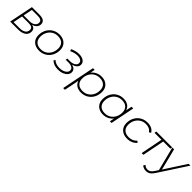

<svg xmlns="http://www.w3.org/2000/svg" viewBox="408 -2121 3913 3913"><g transform="rotate(45 2364.5 -164.5)"><path d="M55 0 160 -522H378Q541 -522 541 -408Q541 -357 508 -320.5Q475 -284 418 -269Q510 -251 510 -163Q510 -87 450 -43.5Q390 0 283 0ZM112 -41H287Q369 -41 415 -73.5Q461 -106 461 -164Q461 -207 432.5 -226Q404 -245 339 -245H153ZM161 -284H329Q401 -284 445.5 -316Q490 -348 490 -401Q490 -481 370 -481H200Z M888 4Q782 4 719.5 -55Q657 -114 657 -213Q657 -303 695.5 -373.5Q734 -444 801.5 -485Q869 -526 956 -526Q1062 -526 1124.5 -467Q1187 -408 1187 -309Q1187 -219 1148.5 -148Q1110 -77 1042.5 -36.5Q975 4 888 4ZM892 -41Q963 -41 1018 -75Q1073 -109 1105 -169Q1137 -229 1137 -306Q1137 -389 1088.5 -435Q1040 -481 952 -481Q881 -481 826 -446.5Q771 -412 739 -352Q707 -292 707 -216Q707 -133 755.5 -87Q804 -41 892 -41Z M1434 5Q1310 5 1238 -66L1263 -100Q1291 -70 1335.5 -55Q1380 -40 1434 -40Q1489 -40 1532 -56Q1575 -72 1600 -99Q1625 -126 1625 -161Q1625 -203 1588 -227Q1551 -251 1486 -251H1405L1412 -291H1482Q1556 -291 1602 -320Q1648 -349 1648 -394Q1648 -435 1612 -458.5Q1576 -482 1515 -482Q1473 -482 1431.5 -470.5Q1390 -459 1346 -439L1330 -481Q1427 -527 1517 -527Q1599 -527 1649 -492.5Q1699 -458 1699 -400Q1699 -353 1664.5 -319.5Q1630 -286 1570 -271Q1675 -244 1675 -158Q1675 -112 1643.5 -75Q1612 -38 1557.5 -16.5Q1503 5 1434 5Z M2098 4Q2017 4 1964 -31Q1911 -66 1892 -130L1827 194H1777L1920 -522H1969L1948 -421Q1986 -470 2042 -498Q2098 -526 2168 -526Q2236 -526 2286.5 -499.5Q2337 -473 2365.5 -424.5Q2394 -376 2394 -309Q2394 -219 2355.5 -148Q2317 -77 2250.5 -36.5Q2184 4 2098 4ZM2099 -41Q2169 -41 2224.5 -75.5Q2280 -110 2311.5 -170Q2343 -230 2343 -306Q2343 -389 2294.5 -435Q2246 -481 2158 -481Q2088 -481 2032.5 -447Q1977 -413 1945 -353Q1913 -293 1913 -216Q1913 -133 1962 -87Q2011 -41 2099 -41Z M2729 4Q2662 4 2611 -22.5Q2560 -49 2532 -97.5Q2504 -146 2504 -213Q2504 -303 2542 -374Q2580 -445 2647 -485.5Q2714 -526 2799 -526Q2880 -526 2933 -491Q2986 -456 3005 -392L3031 -522H3081L2977 0H2929L2949 -101Q2911 -52 2855 -24Q2799 4 2729 4ZM2739 -41Q2810 -41 2865 -75Q2920 -109 2952 -169Q2984 -229 2984 -306Q2984 -389 2935.5 -435Q2887 -481 2799 -481Q2728 -481 2673 -446.5Q2618 -412 2586 -352Q2554 -292 2554 -216Q2554 -133 2602.5 -87Q2651 -41 2739 -41Z M3427 4Q3318 4 3255 -55Q3192 -114 3192 -213Q3192 -303 3230.5 -374Q3269 -445 3337 -485.5Q3405 -526 3492 -526Q3634 -526 3690 -428L3649 -403Q3601 -481 3489 -481Q3417 -481 3361.5 -446.5Q3306 -412 3274 -352Q3242 -292 3242 -216Q3242 -133 3291 -87Q3340 -41 3431 -41Q3483 -41 3528.5 -60.5Q3574 -80 3604 -117L3639 -89Q3605 -45 3548.5 -20.5Q3492 4 3427 4Z M3845 0 3939 -477H3737L3746 -522H4203L4194 -477H3989L3895 0Z M4162 198Q4127 198 4095 186Q4063 174 4044 152L4073 115Q4107 154 4167 154Q4202 154 4232 135Q4262 116 4295 64L4339 -3L4207 -522H4258L4375 -55L4677 -522H4729L4339 77Q4294 147 4254 172.5Q4214 198 4162 198Z"/></g></svg>

Font: Montserrat Light
Style: Italic
Weight: 300
Italic angle: -11.3°
Designer: Julieta Ulanovsky
Foundry: Julieta Ulanovsky
Version: Version 9.000; ttfautohint (v1.8.4.7-5d5b)